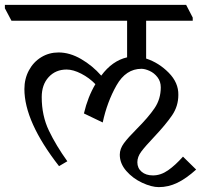

<svg xmlns="http://www.w3.org/2000/svg" viewBox="-51 -665 824 787"><path d="M739 -593V-580H548V-425Q600 -408 640.5 -367Q681 -326 680 -276Q680 -230 654.5 -192.5Q629 -155 581 -104Q544 -65 528 -43.5Q512 -22 512 0Q512 24 529.5 39Q547 54 576 54Q608 54 638 33Q668 12 699 -23L753 30Q712 67 675.5 84.5Q639 102 600 102Q570 102 531.5 84Q493 66 466.5 35.5Q440 5 440 -31Q440 -55 457 -78Q474 -101 509 -136Q557 -184 582.5 -221.5Q608 -259 608 -307Q608 -331 594.5 -348.5Q581 -366 562 -374.5Q543 -383 529 -383Q465 -383 426.5 -315Q388 -247 370 -163L293 -200Q309 -268 340 -320Q315 -346 282 -363Q249 -380 222 -380Q177 -380 148.5 -349Q120 -318 120 -267Q120 -191 149.5 -129.5Q179 -68 225 -4L191 16Q49 -166 49 -300Q49 -342 67.5 -376.5Q86 -411 118 -430.5Q150 -450 189 -450Q235 -450 281.5 -423Q328 -396 364 -355Q409 -416 470 -430V-580H-4L-31 -631V-645H712Z"/></svg>

Font: Grenzecho Serif
Style: Serif-Regular
Weight: 400
Designer: Dan Reynolds
Foundry: Dan Reynolds
Version: Version 1.001; ttfautohint (v1.1) -l 5 -r 5 -G 72 -x 0 -D la